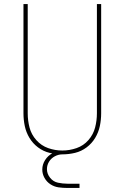

<svg xmlns="http://www.w3.org/2000/svg" viewBox="-20 -755 616 949"><path d="M288 8Q320 8 351 0.5Q382 -7 408 -26.5Q434 -46 450.5 -73.5Q467 -101 473.5 -132Q480 -163 480 -195V-735H459V-195Q459 -159 450 -124.5Q441 -90 417 -62.5Q393 -35 358.5 -23Q324 -11 288 -11Q252 -11 218 -23Q184 -35 159.5 -62.5Q135 -90 126 -124.5Q117 -159 117 -195V-735H96V-195Q96 -163 102.5 -132Q109 -101 125.5 -73.5Q142 -46 168 -26.5Q194 -7 225 0.5Q256 8 288 8ZM313 174H373V153H313Q290 153 266.5 148Q243 143 227.5 123.5Q212 104 212 81Q212 61 222.5 44Q233 27 251 17.5Q269 8 288 8V-10Q263 -10 240 2Q217 14 203 36Q189 58 189 83Q189 105 200 124.5Q211 144 229.5 156Q248 168 269.5 171Q291 174 313 174Z"/></svg>

Font: Iosevka Sparkle Thin
Style: Regular
Weight: 100
Designer: Belleve Invis
Foundry: Belleve Invis
Version: Version 4.5.0; ttfautohint (v1.8.3)